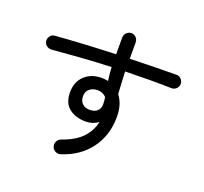

<svg xmlns="http://www.w3.org/2000/svg" viewBox="-145 -986 1291 1217"><g transform="rotate(20 500.0 -377.5)"><path d="M383.8 57.6Q366.2 64.5 348.6 56.6Q331.1 48.8 324.2 31.2Q317.4 12.7 325.2 -4.9Q333 -22.5 350.6 -29.3Q440.4 -60.5 485.4 -108.4Q530.3 -156.2 543 -217.8Q505.9 -190.4 459 -190.4Q389.6 -190.4 346.2 -225.1Q302.7 -259.8 302.7 -331.1Q302.7 -402.3 347.2 -443.8Q391.6 -485.4 461.9 -485.4Q483.4 -485.4 504.9 -480.5Q502 -501 499.5 -523.4Q497.1 -545.9 496.1 -571.3Q392.6 -567.4 291 -560.1Q189.5 -552.7 99.6 -544.9Q81.1 -543.9 66.4 -555.2Q51.8 -566.4 49.8 -585Q47.9 -603.5 59.6 -618.7Q71.3 -633.8 89.8 -634.8Q174.8 -641.6 280.3 -647.5Q385.7 -653.3 495.1 -657.2V-769.5Q495.1 -789.1 508.8 -802.7Q522.5 -816.4 541 -816.4Q559.6 -816.4 572.8 -802.7Q585.9 -789.1 585.9 -769.5V-660.2Q673.8 -663.1 754.9 -664.1Q835.9 -665 900.4 -666Q918.9 -666 931.6 -651.9Q944.3 -637.7 944.3 -619.1Q943.4 -599.6 929.7 -587.4Q916 -575.2 897.5 -575.2Q831.1 -577.1 751.5 -576.7Q671.9 -576.2 585.9 -574.2Q586.9 -537.1 589.4 -498Q591.8 -459 593.8 -423.8Q635.7 -371.1 635.7 -285.2Q635.7 -162.1 569.3 -71.3Q502.9 19.5 383.8 57.6ZM460 -268.6Q490.2 -269.5 508.3 -285.6Q526.4 -301.8 526.4 -332Q526.4 -342.8 525.4 -354Q524.4 -365.2 522.5 -377.9Q500 -403.3 462.9 -403.3Q431.6 -403.3 409.7 -385.3Q387.7 -367.2 388.7 -335Q388.7 -303.7 408.7 -285.6Q428.7 -267.6 460 -268.6Z"/></g></svg>

Font: KTXP_ComRound
Style: Medium
Weight: 500
Version: Version 1.01;May 16, 2022;FontCreator 13.0.0.2683 64-bit